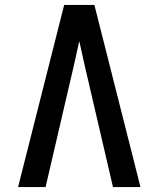

<svg xmlns="http://www.w3.org/2000/svg" viewBox="-20 -755 640 775"><path d="M53 0 177 -490 239 -735H361L547 0H436L322 -490Q317 -515 311 -539.5Q305 -564 300 -589Q295 -564 289 -539.5Q283 -515 278 -490L164 0Z"/></svg>

Font: Zed Mono Semibold Extended
Style: Regular
Weight: 600
Width: 7
Monospace: yes
Designer: Belleve Invis
Foundry: Belleve Invis
Version: Version 1.0.0; ttfautohint (v1.8.4)